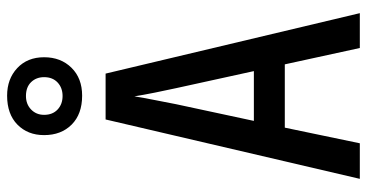

<svg xmlns="http://www.w3.org/2000/svg" viewBox="-266 -766 1032 540"><g transform="rotate(-90 250.0 -496.0)"><path d="M17 0 184 -715H313L483 0H385L339 -211H161L117 0ZM227 -517 180 -298H320L272 -517Q266 -544 259.5 -576.5Q253 -609 249 -634Q245 -609 238.5 -576Q232 -543 227 -517ZM251 -781Q199 -781 169.5 -810.5Q140 -840 140 -888Q140 -934 169.5 -963Q199 -992 251 -992Q298 -992 328.5 -963.5Q359 -935 359 -888Q359 -841 329.5 -811Q300 -781 251 -781ZM250 -836Q273 -836 288 -850Q303 -864 303 -888Q303 -910 289 -924.5Q275 -939 250 -939Q227 -939 212 -924.5Q197 -910 197 -888Q197 -864 212 -850Q227 -836 250 -836Z"/></g></svg>

Font: Noto Sans Mono ExtraCondensed Medium
Style: Regular
Weight: 500
Width: 2
Designer: Monotype Design Team
Foundry: Monotype Imaging Inc.
Version: Version 2.014